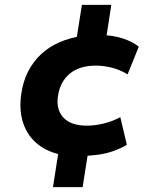

<svg xmlns="http://www.w3.org/2000/svg" viewBox="-20 -655 640 790"><path d="M198 115 224 -52 243 -16Q180 -27 137.5 -60Q95 -93 76.5 -145.5Q58 -198 67 -265Q74 -318 95 -359.5Q116 -401 148.5 -431.5Q181 -462 224.5 -481Q268 -500 322 -508L291 -470L317 -635H438L414 -479L395 -511Q444 -510 484.5 -497Q525 -484 551 -463L505 -349Q476 -367 442 -376Q408 -385 374 -385Q340 -385 313 -376.5Q286 -368 266 -351Q246 -334 234 -310.5Q222 -287 218 -256Q211 -203 241.5 -170.5Q272 -138 338 -138Q371 -138 407.5 -147Q444 -156 475 -173L502 -59Q476 -44 446.5 -33.5Q417 -23 384 -18.5Q351 -14 317 -13L345 -44L320 115Z"/></svg>

Font: Nunito Sans 7pt ExtraBold
Style: Italic
Weight: 800
Italic angle: -9°
Designer: Vernon Adams
Foundry: Vernon Adams
Version: Version 3.101;gftools[0.9.27]